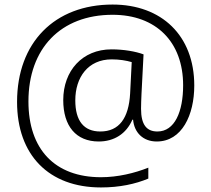

<svg xmlns="http://www.w3.org/2000/svg" viewBox="-20 -730 929 844"><path d="M834 -354C834 -574 690 -710 475 -710C220 -710 55 -543 55 -282C55 -49 194 94 424 94C505 94 575 79 632 55V7C572 31 498 49 424 49C221 49 105 -74 105 -284C105 -517 247 -665 475 -665C666 -665 785 -546 785 -355C785 -239 748 -152 672 -152C625 -152 600 -181 600 -252C600 -271 601 -293 602 -317L611 -491C576 -504 524 -513 470 -513C342 -513 258 -419 258 -290C258 -176 314 -108 414 -108C482 -108 535 -142 562 -204H565C570 -147 609 -108 669 -108C780 -108 834 -225 834 -354ZM311 -289C311 -390 367 -469 471 -469C505 -469 535 -464 559 -457L552 -319C546 -211 504 -152 421 -152C349 -152 311 -198 311 -289Z"/></svg>

Font: Noto Sans Gujarati UI Light
Style: Regular
Weight: 300
Designer: Jelle Bosma - Monotype Design Team, Universal Thirst
Foundry: Monotype Imaging Inc.
Version: Version 2.106